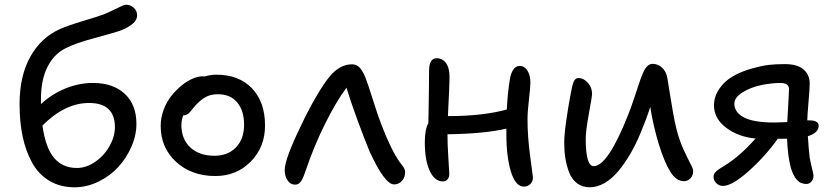

<svg xmlns="http://www.w3.org/2000/svg" viewBox="-20 -775 3550 815"><path d="M296.9 20Q235.8 20 189.9 -7.3Q144 -34.7 116.7 -83.7Q89.4 -132.8 76.2 -195.3Q63 -257.8 63 -333Q63 -452.1 108.4 -533.7Q153.8 -615.2 232.9 -650.9Q267.6 -666.5 334.5 -686.5Q401.4 -706.5 419.9 -713.9Q438.5 -721.2 460.2 -731.9Q481.9 -742.7 495.1 -748.8Q508.3 -754.9 516.1 -754.9Q533.2 -754.9 547.6 -742.2Q562 -729.5 562 -710Q562 -690.9 545.2 -675.8Q528.3 -660.6 496.1 -647Q471.7 -637.7 385.3 -614.5Q298.8 -591.3 259.8 -570.8Q210.9 -547.4 182.4 -492.7Q153.8 -438 153.8 -353V-333Q199.2 -375.5 257.1 -399.2Q314.9 -422.9 375 -422.9Q459.5 -422.9 509.3 -377Q559.1 -331.1 559.1 -249Q559.1 -200.7 537.8 -152.1Q516.6 -103.5 481.7 -65.7Q446.8 -27.8 397.7 -3.9Q348.6 20 296.9 20ZM357.9 -337.9Q255.9 -337.9 160.2 -242.2Q172.9 -148.9 209 -105.5Q245.1 -62 306.2 -62Q346.7 -62 384.8 -88.6Q422.9 -115.2 445.3 -155.5Q467.8 -195.8 467.8 -234.9Q467.8 -337.9 357.9 -337.9Z M894 -27.8Q793 -27.8 727.5 -87.9Q662.1 -147.9 662.1 -240.2Q662.1 -275.9 674.8 -309.6Q687.5 -343.3 707.5 -368.2Q727.5 -393.1 751.2 -412.4Q774.9 -431.6 798.3 -441.4Q821.8 -451.2 839.8 -451.2Q846.2 -451.2 848.1 -450.2Q874 -458 897.9 -458Q994.1 -458 1049.6 -400.1Q1105 -342.3 1105 -242.2Q1105 -150.9 1044.7 -89.4Q984.4 -27.8 894 -27.8ZM750 -244.1Q750 -184.6 787.8 -149.2Q825.7 -113.8 890.1 -113.8Q947.8 -113.8 981.9 -149.7Q1016.1 -185.5 1016.1 -245.1Q1016.1 -305.7 986.8 -340.3Q957.5 -375 905.8 -375Q877 -375 857.2 -365.2Q837.4 -355.5 816.9 -335Q808.1 -326.2 799.1 -314.9Q790 -303.7 785.6 -298.3Q781.2 -293 774.2 -289.1Q767.1 -285.2 757.8 -285.2Q750 -265.6 750 -244.1Z M1232.9 8.8Q1212.9 8.8 1200.7 -9.3Q1188.5 -27.3 1188.5 -53.2Q1188.5 -100.1 1259.8 -246.1Q1288.1 -306.6 1321 -363Q1354 -419.4 1376.5 -446.8Q1420.4 -502 1474.6 -502Q1494.1 -502 1507.1 -487.5Q1520 -473.1 1531.7 -444.8Q1541.5 -419.4 1563.7 -348.9Q1585.9 -278.3 1599.6 -244.1Q1641.6 -135.7 1676.8 -86.9Q1678.2 -84.5 1682.4 -79.3Q1686.5 -74.2 1687.7 -72.5Q1689 -70.8 1691.7 -66.9Q1694.3 -63 1695.3 -61Q1696.3 -59.1 1697.5 -55.9Q1698.7 -52.7 1699.2 -50.3Q1699.7 -47.9 1699.7 -44.9Q1699.7 -21.5 1686 -6.8Q1672.4 7.8 1652.8 7.8Q1613.3 7.8 1549.8 -129.9Q1529.8 -177.2 1498.5 -262.2Q1467.3 -347.2 1450.7 -402.8Q1406.2 -342.8 1359.4 -248.5Q1312.5 -154.3 1278.8 -54.2Q1268.6 -22.5 1258.8 -6.8Q1249 8.8 1232.9 8.8Z M1860.4 -4.9Q1824.7 -4.9 1804 -50Q1783.2 -95.2 1783.2 -170.9Q1783.2 -225.6 1798.3 -252Q1798.8 -277.3 1799.6 -325Q1800.3 -372.6 1800.8 -409.4Q1801.3 -446.3 1801.3 -474.1Q1801.3 -527.8 1833.5 -527.8Q1858.4 -527.8 1873.3 -507.3Q1888.2 -486.8 1888.2 -446.8Q1888.2 -418 1881.3 -282.2H1884.3Q2029.3 -282.2 2131.3 -310.1Q2134.8 -382.8 2144.5 -439.9Q2148.4 -463.9 2158.9 -479.5Q2169.4 -495.1 2185.5 -495.1Q2206.5 -495.1 2219 -474.9Q2231.4 -454.6 2231.4 -425.8Q2231.4 -405.3 2225.3 -352.8Q2219.2 -300.3 2219.2 -269Q2219.2 -193.8 2230.7 -110.1Q2242.2 -26.4 2242.2 -22Q2242.2 -4.9 2231.2 6.1Q2220.2 17.1 2203.6 17.1Q2168.5 17.1 2148.9 -46.1Q2129.4 -109.4 2129.4 -206.1V-229Q2035.2 -207 1879.4 -205.1Q1879.4 -161.1 1883.3 -103Q1887.2 -44.9 1887.2 -37.1Q1887.2 -22.9 1879.9 -13.9Q1872.6 -4.9 1860.4 -4.9Z M2483.4 20Q2452.1 20 2429.7 3.2Q2407.2 -13.7 2396 -43Q2384.8 -72.3 2379.9 -103Q2375 -133.8 2375 -169.9Q2375 -202.6 2384 -265.6Q2393.1 -328.6 2401.4 -371.1Q2408.2 -411.1 2414.8 -427.5Q2421.4 -443.8 2436 -443.8Q2457 -443.8 2475.1 -423.8Q2493.2 -403.8 2493.2 -377Q2493.2 -365.7 2479.7 -292.5Q2466.3 -219.2 2466.3 -186Q2466.3 -69.8 2500 -69.8Q2561 -69.8 2648.4 -293Q2660.2 -322.8 2672.6 -360.4Q2685.1 -397.9 2692.4 -420.2Q2699.7 -442.4 2708.7 -463.6Q2717.8 -484.9 2727.8 -494.4Q2737.8 -503.9 2750 -503.9Q2773.4 -503.9 2790.8 -487.5Q2808.1 -471.2 2813 -442.9Q2814.9 -430.7 2822.8 -381.6Q2830.6 -332.5 2837.4 -294.2Q2844.2 -255.9 2852.1 -225.1Q2863.8 -178.7 2881.8 -139.6Q2899.9 -100.6 2911.1 -79.6Q2922.4 -58.6 2922.4 -48.8Q2922.4 -30.3 2910.9 -18.1Q2899.4 -5.9 2883.3 -5.9Q2850.6 -5.9 2825.7 -45.4Q2800.8 -85 2776.4 -163.1Q2753.4 -238.8 2740.2 -320.8Q2724.1 -270.5 2699.2 -210.9Q2679.2 -162.6 2655.8 -122.3Q2632.3 -82 2605.2 -49.3Q2578.1 -16.6 2546.6 1.7Q2515.1 20 2483.4 20Z M3048.8 14.2Q3032.2 14.2 3020.5 2.4Q3008.8 -9.3 3008.8 -24.9Q3008.8 -36.6 3018.8 -46.4Q3028.8 -56.2 3055.2 -71.8Q3119.6 -110.4 3187 -187Q3114.3 -193.8 3062.5 -232.7Q3010.7 -271.5 3010.7 -328.1Q3010.7 -376.5 3049.8 -418.7Q3088.9 -460.9 3173.8 -484.9Q3214.4 -496.1 3243.2 -499.5Q3272 -502.9 3311 -502.9Q3364.7 -502.9 3390.9 -480.2Q3417 -457.5 3417 -420.9Q3417 -399.4 3412.1 -343.3Q3407.2 -287.1 3406.7 -264.2Q3422.4 -264.2 3431.6 -262.9Q3440.9 -261.7 3448 -256.3Q3455.1 -251 3455.1 -241.2Q3455.1 -211.4 3409.2 -196.8Q3412.1 -147.5 3417 -105Q3418.9 -93.3 3423.1 -75.9Q3427.2 -58.6 3430.2 -46.1Q3433.1 -33.7 3433.1 -28.8Q3433.1 -14.6 3424.3 -4.4Q3415.5 5.9 3402.8 5.9Q3377.9 5.9 3362.3 -12Q3346.7 -29.8 3336.9 -63Q3324.2 -109.4 3320.8 -186H3312H3281.7Q3225.1 -107.9 3156 -46.9Q3086.9 14.2 3048.8 14.2ZM3097.2 -335Q3097.2 -297.9 3138.2 -276.4Q3179.2 -254.9 3268.1 -254.9Q3285.6 -254.9 3321.8 -256.8Q3329.1 -383.8 3329.1 -397Q3329.1 -422.9 3292 -422.9Q3261.2 -422.9 3216.8 -415Q3166 -404.8 3131.6 -382.8Q3097.2 -360.8 3097.2 -335Z"/></svg>

Font: Shantell Sans Irregular
Style: Regular
Weight: 400
Designer: Stephen Nixon, Anya Danilova, Shantell Martin
Foundry: Arrow Type
Version: Version 1.006;[9816181b4]